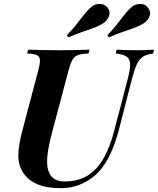

<svg xmlns="http://www.w3.org/2000/svg" viewBox="-20 -967 823 1001"><path d="M643 -544Q658 -599 658.5 -628.5Q659 -658 641.5 -671Q624 -684 583 -688L588 -708Q607 -707 637.5 -706Q668 -705 695 -705Q719 -705 743 -706Q767 -707 783 -708L778 -688Q745 -684 725.5 -671.5Q706 -659 693.5 -632Q681 -605 668 -556L600 -291Q564 -153 502 -79Q466 -37 412.5 -11.5Q359 14 297 14Q222 14 174 -7Q126 -28 102 -65Q75 -104 75.5 -157Q76 -210 97 -288L180 -602Q190 -639 188 -656.5Q186 -674 170.5 -680.5Q155 -687 121 -688L127 -708Q152 -707 197 -706Q242 -705 292 -705Q336 -705 376 -706Q416 -707 447 -708L441 -688Q407 -687 388 -680.5Q369 -674 358.5 -656.5Q348 -639 338 -602L250 -271Q234 -209 228 -162.5Q222 -116 230 -84.5Q238 -53 259 -37Q280 -21 316 -21Q391 -21 441 -54.5Q491 -88 523 -147Q555 -206 574 -280ZM540 -783Q573 -818 594.5 -846.5Q616 -875 634.5 -897.5Q653 -920 672 -935Q690 -947 715 -946.5Q740 -946 754 -923Q768 -904 759.5 -882Q751 -860 730 -846Q710 -833 683.5 -823Q657 -813 623.5 -802Q590 -791 548 -772ZM329 -783Q362 -818 383.5 -846.5Q405 -875 423.5 -897.5Q442 -920 461 -935Q479 -948 504 -946.5Q529 -945 544 -923Q556 -903 548 -882Q540 -861 519 -846Q499 -833 472.5 -823Q446 -813 412.5 -802Q379 -791 337 -772Z"/></svg>

Font: Playfair Display
Style: Bold Italic
Weight: 700
Italic angle: -14°
Designer: Claus Eggers Sørensen
Foundry: Claus Eggers Sørensen
Version: Version 1.203